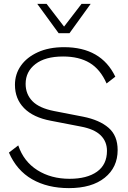

<svg xmlns="http://www.w3.org/2000/svg" viewBox="-20 -958 659 989"><path d="M447 -938 338 -787H282L172 -938H220L310 -821L400 -938ZM310 -715Q501 -715 574 -563L529 -528Q497 -601 442 -634Q387 -667 305 -667Q213 -667 162.5 -628Q112 -589 112 -526Q112 -473 147 -437Q182 -401 259 -386L408 -357Q493 -340 539.5 -299.5Q586 -259 586 -185Q586 -96 519.5 -42.5Q453 11 335 11Q225 11 145.5 -34.5Q66 -80 26 -172L74 -209Q102 -126 172.5 -81.5Q243 -37 338 -37Q428 -37 479.5 -73.5Q531 -110 531 -181Q531 -229 498.5 -261Q466 -293 397 -306L242 -336Q151 -353 104 -401Q57 -449 57 -521Q57 -576 87.5 -619.5Q118 -663 175 -689Q232 -715 310 -715Z"/></svg>

Font: Prodigy Sans Light
Style: Regular
Weight: 300
Designer: Wei Huang
Foundry: Wei Huang
Version: Version 1.003; ttfautohint (v1.8.3)